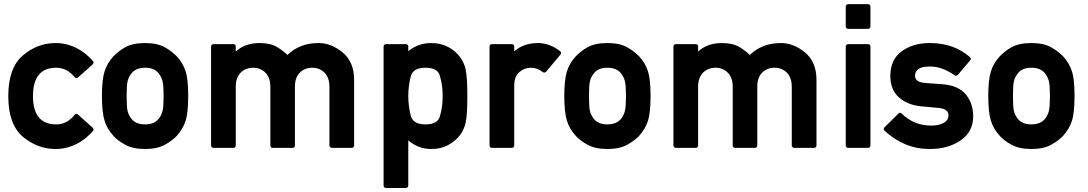

<svg xmlns="http://www.w3.org/2000/svg" viewBox="-20 -722 5314 938"><path d="M433.1 -97.7Q436.5 -94.7 436.8 -89.8Q437 -85 434.1 -81.5Q417 -62.5 397.2 -46.4Q377.4 -30.3 354.7 -18.8Q332 -7.3 306.2 -0.7Q280.3 5.9 251.5 5.9Q164.1 5.9 91.8 -53.7Q20.5 -114.3 20.5 -252.4Q20.5 -390.6 91.8 -451.2Q163.1 -511.7 251.5 -511.7Q280.3 -511.7 306.2 -505.1Q332 -498.5 355 -486.8Q377.9 -475.1 397.7 -459Q417.5 -442.9 434.1 -423.8Q437 -420.4 436.8 -415.5Q436.5 -410.6 433.1 -407.7L361.3 -343.8Q357.4 -340.3 352.5 -340.8Q347.7 -341.3 344.7 -345.2Q306.6 -391.1 254.9 -391.1Q141.1 -391.1 141.1 -252.4Q141.1 -114.3 254.9 -114.3Q307.1 -114.3 344.2 -160.6Q347.2 -164.6 352.3 -165.3Q357.4 -166 361.3 -162.1Z M478 -253.4Q478 -332 490.7 -372.6Q503.4 -413.6 533.7 -446.3Q544.9 -458 558.8 -469.2Q572.8 -480.5 590.8 -490.7Q627.9 -511.7 689 -511.7Q748.5 -511.7 786.1 -490.7Q804.7 -480 818.8 -468.8Q833 -457.5 844.2 -446.3Q874 -413.6 887.2 -372.6Q899.4 -334 899.4 -253.4Q899.4 -171.4 887.2 -132.8Q873.5 -91.3 844.2 -59.1H844.7Q833.5 -47.9 819.1 -36.6Q804.7 -25.4 786.1 -15.1Q748.5 5.9 689 5.9Q628.9 5.9 591.3 -15.1Q572.3 -25.4 557.9 -36.6Q543.5 -47.9 533.2 -59.1H533.7Q503.4 -91.3 490.7 -132.8Q478 -173.3 478 -253.4ZM779.3 -252.4Q779.3 -278.8 778.1 -296.4Q776.9 -314 774.4 -323.7Q770 -343.3 757.3 -360.8L757.8 -360.4Q735.8 -391.1 689 -391.1Q641.1 -391.1 620.1 -360.4Q613.8 -352.1 609.4 -342.8Q605 -333.5 603 -323.7Q598.6 -303.7 598.6 -253.4Q598.6 -200.7 603 -181.2Q605 -171.4 609.4 -162.1Q613.8 -152.8 620.1 -144.5Q641.1 -114.3 689 -114.3Q735.8 -114.3 757.8 -145V-144.5Q769.5 -161.1 774.4 -181.2Q776.9 -191.4 778.1 -209Q779.3 -226.6 779.3 -252.4Z M1022.9 0.5Q1018.1 0.5 1014.6 -2.9Q1011.2 -6.3 1011.2 -11.2V-494.6Q1011.2 -500 1014.6 -503.2Q1018.1 -506.3 1022.9 -506.3H1120.6Q1125.5 -506.3 1128.7 -503.2Q1131.8 -500 1131.8 -494.6V-470.2Q1176.8 -511.7 1248 -511.7Q1301.8 -511.7 1334.5 -491.7Q1348.1 -483.4 1360.4 -474.1Q1372.6 -464.8 1384.3 -453.6Q1414.1 -482.4 1452.1 -497.1Q1490.2 -511.7 1537.1 -511.7Q1597.7 -511.7 1653.3 -466.3Q1710 -419.9 1710 -332.5V-11.2Q1710 -6.3 1706.8 -2.9Q1703.6 0.5 1698.7 0.5H1601.1Q1596.2 0.5 1592.8 -2.9Q1589.4 -6.3 1589.4 -11.2V-298.8Q1589.4 -342.3 1565.4 -367.2Q1540.5 -391.1 1505.9 -391.1Q1468.8 -391.1 1444.8 -367.2Q1420.9 -343.3 1420.9 -298.8V-11.2Q1420.9 -6.3 1417.5 -2.9Q1414.1 0.5 1409.2 0.5H1312.5Q1307.1 0.5 1304 -2.9Q1300.8 -6.3 1300.8 -11.2V-298.8Q1300.8 -342.8 1276.4 -367.2Q1252.4 -391.1 1216.8 -391.1Q1180.7 -391.1 1155.8 -367.2Q1131.8 -342.3 1131.8 -298.8V-11.2Q1131.8 -6.3 1128.7 -2.9Q1125.5 0.5 1120.6 0.5Z M1865.2 196.3Q1860.4 196.3 1857.2 192.9Q1854 189.5 1854 184.6V-494.6Q1854 -500 1857.2 -503.2Q1860.4 -506.3 1865.2 -506.3H1962.9Q1967.8 -506.3 1971.2 -503.2Q1974.6 -500 1974.6 -494.6V-471.7Q2022 -511.7 2087.4 -511.7Q2111.3 -511.7 2131.8 -506.6Q2152.3 -501.5 2169.7 -492.4Q2187 -483.4 2201.2 -471.2Q2215.3 -459 2226.6 -444.3Q2248.5 -416 2255.9 -378.9H2255.4Q2259.3 -360.4 2261.2 -328.9Q2263.2 -297.4 2263.2 -252.4Q2263.2 -162.1 2255.4 -126.5H2255.9Q2252 -107.9 2244.6 -91.3Q2237.3 -74.7 2226.6 -61Q2204.1 -32.2 2169.2 -13.2Q2134.3 5.9 2087.4 5.9Q2053.7 5.9 2026.4 -4.9Q1999 -15.6 1974.6 -36.1V184.6Q1974.6 189.5 1971.2 192.9Q1967.8 196.3 1962.9 196.3ZM2058.1 -114.3Q2118.2 -114.3 2128.9 -152.8Q2135.7 -175.8 2139.2 -200.7Q2142.6 -225.6 2142.6 -252.4Q2142.6 -279.8 2139.2 -304.4Q2135.7 -329.1 2128.9 -352.1Q2118.7 -391.1 2058.1 -391.1Q1999 -391.1 1987.3 -350.6Q1974.6 -302.7 1974.6 -252.4Q1974.6 -227.5 1978 -202.6Q1981.4 -177.7 1987.3 -154.3Q2000 -114.3 2058.1 -114.3Z M2383.3 0.5Q2378.4 0.5 2375 -2.9Q2371.6 -6.3 2371.6 -11.2V-494.6Q2371.6 -500 2375 -503.2Q2378.4 -506.3 2383.3 -506.3H2480.5Q2485.8 -506.3 2489 -503.2Q2492.2 -500 2492.2 -494.6V-470.7Q2537.6 -511.7 2608.4 -511.7Q2664.1 -511.7 2716.3 -472.2Q2720.2 -469.2 2720.7 -464.4Q2721.2 -459.5 2718.3 -455.6L2647.9 -371.6Q2645 -368.2 2640.4 -367.7Q2635.7 -367.2 2631.8 -369.6Q2604.5 -391.1 2574.7 -391.1Q2542 -391.1 2517.1 -369.6Q2492.2 -349.6 2492.2 -301.8V-11.2Q2492.2 -6.3 2489 -2.9Q2485.8 0.5 2480.5 0.5Z M2736.8 -253.4Q2736.8 -332 2749.5 -372.6Q2762.2 -413.6 2792.5 -446.3Q2803.7 -458 2817.6 -469.2Q2831.5 -480.5 2849.6 -490.7Q2886.7 -511.7 2947.8 -511.7Q3007.3 -511.7 3044.9 -490.7Q3063.5 -480 3077.6 -468.8Q3091.8 -457.5 3103 -446.3Q3132.8 -413.6 3146 -372.6Q3158.2 -334 3158.2 -253.4Q3158.2 -171.4 3146 -132.8Q3132.3 -91.3 3103 -59.1H3103.5Q3092.3 -47.9 3077.9 -36.6Q3063.5 -25.4 3044.9 -15.1Q3007.3 5.9 2947.8 5.9Q2887.7 5.9 2850.1 -15.1Q2831.1 -25.4 2816.7 -36.6Q2802.2 -47.9 2792 -59.1H2792.5Q2762.2 -91.3 2749.5 -132.8Q2736.8 -173.3 2736.8 -253.4ZM3038.1 -252.4Q3038.1 -278.8 3036.9 -296.4Q3035.6 -314 3033.2 -323.7Q3028.8 -343.3 3016.1 -360.8L3016.6 -360.4Q2994.6 -391.1 2947.8 -391.1Q2899.9 -391.1 2878.9 -360.4Q2872.6 -352.1 2868.2 -342.8Q2863.8 -333.5 2861.8 -323.7Q2857.4 -303.7 2857.4 -253.4Q2857.4 -200.7 2861.8 -181.2Q2863.8 -171.4 2868.2 -162.1Q2872.6 -152.8 2878.9 -144.5Q2899.9 -114.3 2947.8 -114.3Q2994.6 -114.3 3016.6 -145V-144.5Q3028.3 -161.1 3033.2 -181.2Q3035.6 -191.4 3036.9 -209Q3038.1 -226.6 3038.1 -252.4Z M3281.7 0.5Q3276.9 0.5 3273.4 -2.9Q3270 -6.3 3270 -11.2V-494.6Q3270 -500 3273.4 -503.2Q3276.9 -506.3 3281.7 -506.3H3379.4Q3384.3 -506.3 3387.5 -503.2Q3390.6 -500 3390.6 -494.6V-470.2Q3435.5 -511.7 3506.8 -511.7Q3560.5 -511.7 3593.3 -491.7Q3606.9 -483.4 3619.1 -474.1Q3631.3 -464.8 3643.1 -453.6Q3672.9 -482.4 3710.9 -497.1Q3749 -511.7 3795.9 -511.7Q3856.4 -511.7 3912.1 -466.3Q3968.8 -419.9 3968.8 -332.5V-11.2Q3968.8 -6.3 3965.6 -2.9Q3962.4 0.5 3957.5 0.5H3859.9Q3855 0.5 3851.6 -2.9Q3848.1 -6.3 3848.1 -11.2V-298.8Q3848.1 -342.3 3824.2 -367.2Q3799.3 -391.1 3764.6 -391.1Q3727.5 -391.1 3703.6 -367.2Q3679.7 -343.3 3679.7 -298.8V-11.2Q3679.7 -6.3 3676.3 -2.9Q3672.9 0.5 3668 0.5H3571.3Q3565.9 0.5 3562.7 -2.9Q3559.6 -6.3 3559.6 -11.2V-298.8Q3559.6 -342.8 3535.2 -367.2Q3511.2 -391.1 3475.6 -391.1Q3439.5 -391.1 3414.6 -367.2Q3390.6 -342.3 3390.6 -298.8V-11.2Q3390.6 -6.3 3387.5 -2.9Q3384.3 0.5 3379.4 0.5Z M4123.5 0.5Q4118.7 0.5 4115.2 -2.9Q4111.8 -6.3 4111.8 -11.2V-494.6Q4111.8 -500 4115.2 -503.2Q4118.7 -506.3 4123.5 -506.3H4220.7Q4226.1 -506.3 4229.2 -503.2Q4232.4 -500 4232.4 -494.6V-11.2Q4232.4 -6.3 4229.2 -2.9Q4226.1 0.5 4220.7 0.5ZM4123.5 -581.1Q4118.7 -581.1 4115.2 -584.2Q4111.8 -587.4 4111.8 -592.3V-689.9Q4111.8 -694.8 4115.2 -698.2Q4118.7 -701.7 4123.5 -701.7H4220.7Q4226.1 -701.7 4229.2 -698.2Q4232.4 -694.8 4232.4 -689.9V-592.3Q4232.4 -587.4 4229.2 -584.2Q4226.1 -581.1 4220.7 -581.1Z M4369.1 -167Q4372.6 -170.9 4377.2 -170.9Q4381.8 -170.9 4385.3 -167Q4445.3 -108.4 4529.8 -108.4Q4566.9 -108.4 4592.8 -122.6H4592.3Q4613.8 -135.3 4613.8 -158.7Q4613.8 -190.4 4564.9 -194.8L4479.5 -202.6Q4448.7 -205.6 4421.4 -216.1Q4394 -226.6 4373 -245.1Q4329.6 -282.7 4329.6 -351.1Q4329.6 -430.7 4385.7 -471.7Q4440.9 -511.7 4521.5 -511.7Q4554.2 -511.7 4582 -506.8Q4609.9 -502 4634 -493.2Q4658.2 -484.4 4679 -471.7Q4699.7 -459 4718.3 -443.4Q4722.2 -440.4 4722.7 -435.8Q4723.1 -431.2 4719.7 -427.2L4659.7 -356.4Q4656.7 -353 4652.3 -352.3Q4647.9 -351.6 4644.5 -354Q4616.7 -373 4587.4 -385Q4558.1 -397 4521.5 -397Q4480 -397 4464.4 -382.8Q4450.2 -370.6 4450.2 -350.1Q4450.2 -339.4 4460.4 -329.1Q4470.7 -318.8 4503.4 -316.4L4583.5 -310.5Q4622.1 -308.1 4651.9 -294.9Q4681.6 -281.7 4699.2 -259.8Q4734.4 -215.8 4734.4 -154.3Q4734.4 -76.7 4670.9 -34.7Q4610.8 5.9 4522.5 5.9Q4459 5.9 4404.3 -16.6Q4349.6 -39.1 4301.3 -83.5Q4297.4 -86.9 4297.4 -91.8Q4297.4 -96.7 4301.3 -100.1Z M4808.1 -253.4Q4808.1 -332 4820.8 -372.6Q4833.5 -413.6 4863.8 -446.3Q4875 -458 4888.9 -469.2Q4902.8 -480.5 4920.9 -490.7Q4958 -511.7 5019 -511.7Q5078.6 -511.7 5116.2 -490.7Q5134.8 -480 5148.9 -468.8Q5163.1 -457.5 5174.3 -446.3Q5204.1 -413.6 5217.3 -372.6Q5229.5 -334 5229.5 -253.4Q5229.5 -171.4 5217.3 -132.8Q5203.6 -91.3 5174.3 -59.1H5174.8Q5163.6 -47.9 5149.2 -36.6Q5134.8 -25.4 5116.2 -15.1Q5078.6 5.9 5019 5.9Q4959 5.9 4921.4 -15.1Q4902.3 -25.4 4887.9 -36.6Q4873.5 -47.9 4863.3 -59.1H4863.8Q4833.5 -91.3 4820.8 -132.8Q4808.1 -173.3 4808.1 -253.4ZM5109.4 -252.4Q5109.4 -278.8 5108.2 -296.4Q5106.9 -314 5104.5 -323.7Q5100.1 -343.3 5087.4 -360.8L5087.9 -360.4Q5065.9 -391.1 5019 -391.1Q4971.2 -391.1 4950.2 -360.4Q4943.8 -352.1 4939.5 -342.8Q4935.1 -333.5 4933.1 -323.7Q4928.7 -303.7 4928.7 -253.4Q4928.7 -200.7 4933.1 -181.2Q4935.1 -171.4 4939.5 -162.1Q4943.8 -152.8 4950.2 -144.5Q4971.2 -114.3 5019 -114.3Q5065.9 -114.3 5087.9 -145V-144.5Q5099.6 -161.1 5104.5 -181.2Q5106.9 -191.4 5108.2 -209Q5109.4 -226.6 5109.4 -252.4Z"/></svg>

Font: Alte DIN 1451 Mittelschrift
Style: Bold
Weight: 700
Designer: Peter Wiegel
Foundry: Peter Wiegel
Version: Version 1.003